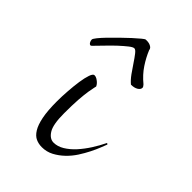

<svg xmlns="http://www.w3.org/2000/svg" viewBox="-144 -384 423 423"><g transform="rotate(45 67.0 -173.0)"><path d="M33.2 -203.1Q37.1 -203.1 40.8 -200.9Q44.4 -198.7 47.1 -196.3Q49.8 -193.8 51.5 -191.2Q53.2 -188.5 53.2 -188Q53.2 -187.5 52 -182.9Q50.8 -178.2 49.1 -167.5Q47.4 -156.7 46.1 -139.4Q44.9 -122.1 44.9 -96.2Q44.9 -61.5 53.5 -47.9Q62 -34.2 74.2 -34.2Q86.4 -34.2 98.4 -41.5Q110.4 -48.8 121.1 -60.5Q131.8 -72.3 141.4 -87.2Q150.9 -102.1 158.2 -117.2L161.1 -115.2Q159.2 -110.4 155.3 -100.3Q151.4 -90.3 145.5 -78.6Q139.6 -66.9 131.6 -54.4Q123.5 -42 113 -32Q102.5 -22 90.1 -15.4Q77.6 -8.8 63 -8.8Q52.7 -8.8 44.2 -12.7Q35.6 -16.6 29.1 -27.1Q22.5 -37.6 18.8 -56.2Q15.1 -74.7 15.1 -104Q15.1 -119.1 16.4 -136.5Q17.6 -153.8 19.8 -168.7Q22 -183.6 25.4 -193.4Q28.8 -203.1 33.2 -203.1ZM-16.6 -245.1Q-18.6 -243.2 -19.5 -243.2Q-22.5 -243.2 -24.7 -246.8Q-26.9 -250.5 -26.9 -254.4Q-26.9 -256.8 -21 -264.2Q-15.1 -271.5 -6.1 -280.8Q2.9 -290 13.4 -300.3Q23.9 -310.5 33.2 -319.1Q42.5 -327.6 49.1 -333Q55.7 -338.4 57.1 -338.4Q58.1 -338.4 61.5 -338.4Q64.9 -338.4 68.6 -337.4Q72.3 -336.4 75.4 -334Q78.6 -331.5 79.1 -327.1Q85.9 -310.5 96.4 -294.7Q106.9 -278.8 123.5 -265.1Q125 -263.7 126.2 -261.7Q127.4 -259.8 127.4 -258.3Q127.4 -252.9 121.1 -249Q114.7 -245.1 104.5 -245.1Q96.7 -251.5 89.1 -262Q81.5 -272.5 75 -282.5Q68.4 -292.5 62.7 -299.8Q57.1 -307.1 53.2 -307.1Q49.3 -307.1 41.3 -300.8Q33.2 -294.4 23.2 -285.2Q13.2 -275.9 2.7 -264.9Q-7.8 -253.9 -16.6 -245.1Z"/></g></svg>

Font: Stalemate
Style: Regular
Weight: 400
Designer: Astigmatic (AOETI)
Foundry: Astigmatic (AOETI)
Version: Version 001.000